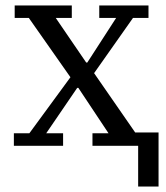

<svg xmlns="http://www.w3.org/2000/svg" viewBox="-20 -536 609 706"><path d="M488 0H320V-46H379L268 -213H264L150 -46H212V0H31V-46H88L239 -252L86 -470H34V-516H244V-470H185L297 -306H301L407 -470H345V-516H526V-470H469L326 -267L477 -49H563V150H488Z"/></svg>

Font: IBM Plex Serif
Style: Regular
Weight: 400
Designer: Mike Abbink, Paul van der Laan, Pieter van Rosmalen
Foundry: Bold Monday
Version: Version 2.6